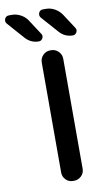

<svg xmlns="http://www.w3.org/2000/svg" viewBox="-186 -1009 586 1058"><g transform="rotate(-10 107.5 -480.0)"><path d="M6.8 -824.2 -75.2 -917Q-85.9 -929.7 -79.6 -944.8Q-73.2 -960 -55.7 -960H-40Q-13.7 -960 10.3 -946.8Q34.2 -933.6 47.9 -912.1L102.5 -828.1Q110.4 -816.4 103 -803.2Q95.7 -790 82 -790Q37.1 -790 6.8 -824.2ZM150.4 -960Q176.8 -960 200.2 -946.8Q223.6 -933.6 238.3 -912.1L293 -828.1Q300.8 -816.4 293.5 -803.2Q286.1 -790 272.5 -790Q227.5 -790 197.3 -824.2L115.2 -917Q104.5 -929.7 110.8 -944.8Q117.2 -960 133.8 -960ZM139.6 0H133.8Q109.4 0 93.3 -17.1Q77.1 -34.2 77.1 -56.6V-672.9Q77.1 -696.3 93.8 -713.4Q110.4 -730.5 133.8 -730.5H139.6Q163.1 -730.5 180.2 -713.4Q197.3 -696.3 197.3 -672.9V-56.6Q197.3 -33.2 180.2 -16.6Q163.1 0 139.6 0Z"/></g></svg>

Font: Rounded Mgen+ 2p medium
Style: Regular
Weight: 500
Designer: [Source Han Sans]
Ryoko NISHIZUKA  (kana & ideographs); Paul D. Hunt (Latin, Greek & Cyrillic); Wenlong ZHANG  (bopomofo
Version: Version 1.059.20150602